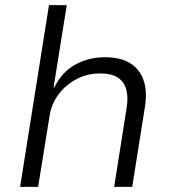

<svg xmlns="http://www.w3.org/2000/svg" viewBox="-20 -725 668 745"><path d="M58 0 170 -705H239L188 -386H191Q220 -446 272.5 -474.5Q325 -503 387 -503Q448 -503 485.5 -479.5Q523 -456 537.5 -412.5Q552 -369 542 -308L493 0H423L471 -304Q478 -345 470.5 -375.5Q463 -406 438.5 -423Q414 -440 368 -440Q318 -440 276 -417.5Q234 -395 207 -358.5Q180 -322 173 -279L128 0Z"/></svg>

Font: Nunito Sans 7pt Light
Style: Italic
Weight: 300
Italic angle: -9°
Designer: Vernon Adams
Foundry: Vernon Adams
Version: Version 3.101;gftools[0.9.27]